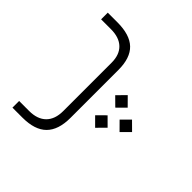

<svg xmlns="http://www.w3.org/2000/svg" viewBox="-106 -551 1132 1132"><g transform="rotate(-45 460.0 15.5)"><path d="M261.2 -58.6H664.1Q730.5 -58.6 765.9 -95.5Q801.3 -132.3 801.3 -201.7V-283.2H856.9V-203.1Q856.9 -99.1 809.6 -49.6Q762.2 0 662.6 0H262.7Q162.1 0 112.8 -49.3Q63.5 -98.6 63.5 -201.2V-284.7H119.1V-201.7Q119.1 -132.3 155.8 -95.5Q192.4 -58.6 261.2 -58.6ZM408.2 263.7 460.4 211.9 512.2 263.7 460.4 315.9ZM492.2 144 543.9 91.8 596.2 144 543.9 195.8ZM324.2 144 376.5 91.8 428.2 144 376.5 195.8Z"/></g></svg>

Font: Shabnam Thin WOL
Style: Thin-WOL
Weight: 100
Foundry: DejaVu fonts team - Redesigned by Saber Rastikerdar - Based on Vazir font
Version: Version 5.0.0